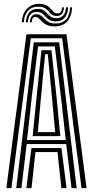

<svg xmlns="http://www.w3.org/2000/svg" viewBox="-20 -978 483 998"><path d="M13 0 117.5 -800H325.5L430 0H403.8L303 -779H140L39.2 0ZM117 0 143.5 -208.2H299.5L326 0H299.2L278.8 -187.5H164.2L143.8 0ZM64.5 0 155.5 -757.8H287.5L378.5 0H351.8L324.2 -229H118.8L91.2 0ZM120.5 -249.8H321.8L296.5 -477L265 -736.8H178L145.5 -477ZM149.8 -270.5 170.5 -477 195.5 -717.2H247.5L273.5 -477L293.5 -270.5ZM176.5 -291.2H266.8L249.5 -477L228.5 -696.2H214.5L193.5 -477ZM93.2 -862.2Q96.2 -908.8 121.4 -933.8Q146.5 -958.8 187.2 -957.8Q209.5 -957 222.2 -949.8Q235 -942.5 242.9 -933Q250.8 -923.5 258.4 -916.2Q266 -909 277.8 -908.8Q289.2 -908 295.5 -915.6Q301.8 -923.2 303 -939.8H312.5Q311.5 -918 302.1 -906.2Q292.8 -894.5 273.8 -895Q258.2 -895.2 249.2 -902.4Q240.2 -909.5 232.6 -918.8Q225 -928 213.6 -935.2Q202.2 -942.5 181.5 -943.2Q146.5 -944.5 126.1 -922.5Q105.8 -900.5 103.8 -862.2ZM114.2 -862.2Q116.5 -897 133.1 -914.9Q149.8 -932.8 178 -931.8Q196.8 -931.2 207.4 -924Q218 -916.8 225.9 -907.5Q233.8 -898.2 243.8 -891Q253.8 -883.8 271.5 -883.5Q295.5 -882.8 308.4 -897.5Q321.2 -912.2 323 -939.8H333.8Q332.5 -904 315.5 -885Q298.5 -866 268.8 -866.8Q249.2 -867 237.5 -874.2Q225.8 -881.5 217.4 -891Q209 -900.5 199 -907.9Q189 -915.2 172.5 -916Q150.8 -917 138.5 -902.9Q126.2 -888.8 124.8 -862.2ZM135.2 -862.2Q137 -883.5 145.5 -894.2Q154 -905 170.2 -904.2Q184.2 -903.8 193.4 -896.6Q202.5 -889.5 211.4 -880Q220.2 -870.5 233.1 -863.4Q246 -856.2 267.5 -855.8Q302.8 -854.8 322.9 -876.8Q343 -898.8 344.2 -939.8H354.5Q352.8 -891.5 328.6 -865.8Q304.5 -840 261.8 -840.8Q237.5 -841.2 222.9 -848.5Q208.2 -855.8 199.1 -865.2Q190 -874.8 182.6 -882Q175.2 -889.2 165.5 -889.8Q156 -890.5 150.6 -883.4Q145.2 -876.2 145 -862.2Z"/></svg>

Font: Big Shoulders Inline Display Thin ExtraBold
Style: Regular
Weight: 800
Version: Version 2.002